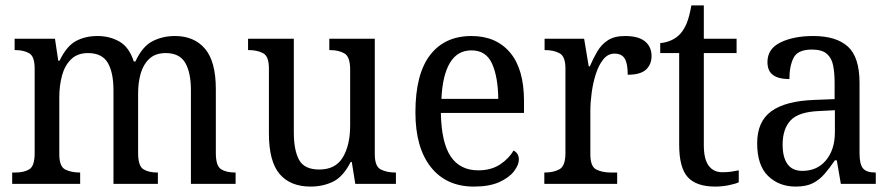

<svg xmlns="http://www.w3.org/2000/svg" viewBox="-20 -679 3293 709"><path d="M25 0V-42H38Q69 -42 88.5 -54Q108 -66 108 -114V-426Q108 -471 87.5 -482.5Q67 -494 37 -494H34V-536H183L195 -455H200Q226 -509 260.5 -527.5Q295 -546 340 -546Q385 -546 421 -525.5Q457 -505 474 -452H480Q506 -508 543.5 -527Q581 -546 626 -546Q697 -546 737 -499Q777 -452 777 -350V-114Q777 -66 796.5 -54Q816 -42 847 -42H850V0H685V-346Q685 -411 664 -447Q643 -483 592 -483Q554 -483 531.5 -462Q509 -441 499.5 -407.5Q490 -374 490 -334V-114Q490 -66 509.5 -54Q529 -42 560 -42H563V0H399V-346Q399 -411 378 -447Q357 -483 305 -483Q266 -483 242.5 -460Q219 -437 209 -400Q199 -363 199 -320V-109Q199 -64 221 -53Q243 -42 274 -42H276V0Z M1127 10Q1052 10 1012.5 -36.5Q973 -83 973 -186V-427Q973 -471 951.5 -482.5Q930 -494 899 -494H896V-536H1065V-190Q1065 -124 1084.5 -88.5Q1104 -53 1159 -53Q1219 -53 1246 -98Q1273 -143 1273 -216V-422Q1273 -470 1251.5 -482Q1230 -494 1199 -494H1196V-536H1364V-109Q1364 -64 1386.5 -53Q1409 -42 1439 -42H1442V0H1292L1279 -81H1275Q1247 -26 1209.5 -8Q1172 10 1127 10Z M1730 10Q1628 10 1571 -62Q1514 -134 1514 -264Q1514 -405 1568 -475.5Q1622 -546 1721 -546Q1812 -546 1863.5 -485Q1915 -424 1915 -306V-262H1608Q1610 -152 1644.5 -101Q1679 -50 1746 -50Q1794 -50 1827 -72Q1860 -94 1876 -123Q1884 -120 1890 -111.5Q1896 -103 1896 -90Q1896 -70 1878 -46.5Q1860 -23 1823.5 -6.5Q1787 10 1730 10ZM1820 -314Q1819 -395 1797 -444Q1775 -493 1721 -493Q1669 -493 1641.5 -447Q1614 -401 1610 -314Z M1990 0V-42H1993Q2024 -42 2046 -54Q2068 -66 2068 -114V-426Q2068 -471 2046 -482.5Q2024 -494 1994 -494H1991V-536H2137L2154 -434H2158Q2171 -464 2186 -489.5Q2201 -515 2225 -530.5Q2249 -546 2288 -546Q2338 -546 2362 -526Q2386 -506 2386 -472Q2386 -441 2365.5 -422Q2345 -403 2298 -403Q2298 -444 2287 -462.5Q2276 -481 2249 -481Q2225 -481 2208 -460Q2191 -439 2180.5 -406.5Q2170 -374 2165 -337.5Q2160 -301 2160 -270V-109Q2160 -64 2182 -53Q2204 -42 2234 -42H2259V0Z M2621 10Q2552 10 2520 -24.5Q2488 -59 2488 -145V-483H2418V-520Q2437 -521 2457 -529.5Q2477 -538 2492 -554Q2507 -571 2516.5 -595Q2526 -619 2533 -659H2579V-536H2700V-483H2579V-143Q2579 -91 2597 -67Q2615 -43 2647 -43Q2665 -43 2679.5 -45Q2694 -47 2708 -50V-6Q2696 0 2671 5Q2646 10 2621 10Z M2918 10Q2857 10 2816.5 -29Q2776 -68 2776 -150Q2776 -230 2828 -268Q2880 -306 2986 -310L3062 -313V-373Q3062 -410 3056.5 -437.5Q3051 -465 3033 -480.5Q3015 -496 2978 -496Q2926 -496 2910.5 -465.5Q2895 -435 2895 -387Q2855 -387 2834.5 -402Q2814 -417 2814 -450Q2814 -499 2862.5 -522.5Q2911 -546 2983 -546Q3068 -546 3111 -507Q3154 -468 3154 -373V-114Q3154 -72 3167 -57Q3180 -42 3211 -42H3214V0H3085L3070 -87H3063Q3044 -59 3025 -37Q3006 -15 2981.5 -2.5Q2957 10 2918 10ZM2943 -48Q2998 -48 3030.5 -87.5Q3063 -127 3063 -191V-272L3005 -269Q2929 -266 2899.5 -234.5Q2870 -203 2870 -145Q2870 -98 2888 -73Q2906 -48 2943 -48Z"/></svg>

Font: Noto Serif Lao SemCond
Style: Regular
Weight: 400
Width: 4
Designer: Monotype Design Team
Foundry: Monotype Imaging Inc.
Version: Version 2.004; ttfautohint (v1.8.4.7-5d5b)